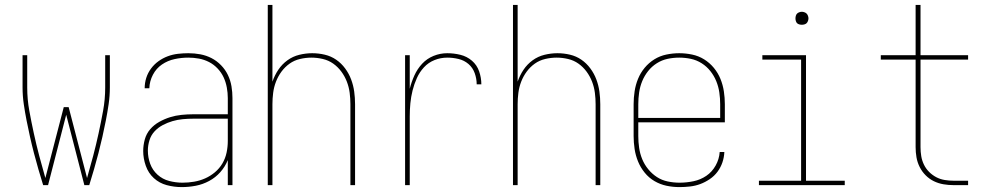

<svg xmlns="http://www.w3.org/2000/svg" viewBox="-20 -755 4040 783"><path d="M156 0Q146 -32 136.5 -65Q127 -98 118.5 -130.5Q110 -163 102.5 -196.5Q95 -230 88.5 -263Q82 -296 77 -330Q72 -364 72 -398V-530H91V-398Q91 -350 99.5 -303.5Q108 -257 118 -211Q128 -165 140 -119.5Q152 -74 165 -29L240 -318H260L335 -29Q348 -74 360 -119.5Q372 -165 382 -211Q392 -257 400.5 -303.5Q409 -350 409 -398V-530H428V-398Q428 -364 423 -330Q418 -296 411.5 -263Q405 -230 397.5 -196.5Q390 -163 381.5 -130.5Q373 -98 363.5 -65Q354 -32 344 0H324L250 -287L176 0Z M721 8Q690 8 660 0Q630 -8 607.5 -28.5Q585 -49 574.5 -79Q564 -109 564 -139Q564 -163 570.5 -186.5Q577 -210 592.5 -228Q608 -246 629.5 -258Q651 -270 673.5 -277Q696 -284 720 -286.5Q744 -289 768 -289H909V-355Q909 -376 905 -398Q901 -420 892 -439.5Q883 -459 867.5 -475.5Q852 -492 832.5 -502Q813 -512 791.5 -516Q770 -520 748 -520Q720 -520 692 -514Q664 -508 640.5 -492Q617 -476 603.5 -450Q590 -424 589 -395H570Q570 -417 576.5 -437.5Q583 -458 596 -475.5Q609 -493 626.5 -505.5Q644 -518 664 -525.5Q684 -533 705.5 -535.5Q727 -538 748 -538Q773 -538 797 -533.5Q821 -529 842.5 -518Q864 -507 881.5 -489Q899 -471 909.5 -449Q920 -427 924 -403Q928 -379 928 -355V0H909V-102Q898 -75 878.5 -53Q859 -31 833 -17Q807 -3 778.5 2.5Q750 8 721 8ZM724 -10Q748 -10 771.5 -14Q795 -18 816.5 -27.5Q838 -37 856.5 -52.5Q875 -68 887 -88.5Q899 -109 904 -132.5Q909 -156 909 -180V-271H768Q747 -271 725.5 -269Q704 -267 683.5 -261Q663 -255 644 -245Q625 -235 610.5 -219.5Q596 -204 589.5 -183Q583 -162 583 -141Q583 -113 592.5 -87Q602 -61 622.5 -42.5Q643 -24 670 -17Q697 -10 724 -10Z M1072 0V-735H1091V-422Q1100 -448 1115 -470.5Q1130 -493 1152 -509Q1174 -525 1200.5 -531.5Q1227 -538 1253 -538Q1279 -538 1304.5 -532Q1330 -526 1351 -511.5Q1372 -497 1387.5 -476Q1403 -455 1412 -431Q1421 -407 1424.5 -381.5Q1428 -356 1428 -330V0H1409V-330Q1409 -353 1406 -376.5Q1403 -400 1394.5 -422Q1386 -444 1372 -463Q1358 -482 1339 -495.5Q1320 -509 1296.5 -514.5Q1273 -520 1250 -520Q1227 -520 1203.5 -514.5Q1180 -509 1161 -495.5Q1142 -482 1128 -463Q1114 -444 1105.5 -422Q1097 -400 1094 -376.5Q1091 -353 1091 -330V0Z M1632 0V-530H1651V-393Q1658 -421 1670 -447.5Q1682 -474 1701.5 -495Q1721 -516 1748 -527Q1775 -538 1804 -538Q1831 -538 1857.5 -531.5Q1884 -525 1904.5 -507.5Q1925 -490 1934 -464Q1943 -438 1943 -411H1924Q1924 -434 1916 -456.5Q1908 -479 1890.5 -494Q1873 -509 1850 -514.5Q1827 -520 1804 -520Q1777 -520 1752 -510Q1727 -500 1709 -480.5Q1691 -461 1680 -436.5Q1669 -412 1662.5 -386Q1656 -360 1653.5 -333.5Q1651 -307 1651 -281V0Z M2072 0V-735H2091V-422Q2100 -448 2115 -470.5Q2130 -493 2152 -509Q2174 -525 2200.5 -531.5Q2227 -538 2253 -538Q2279 -538 2304.5 -532Q2330 -526 2351 -511.5Q2372 -497 2387.5 -476Q2403 -455 2412 -431Q2421 -407 2424.5 -381.5Q2428 -356 2428 -330V0H2409V-330Q2409 -353 2406 -376.5Q2403 -400 2394.5 -422Q2386 -444 2372 -463Q2358 -482 2339 -495.5Q2320 -509 2296.5 -514.5Q2273 -520 2250 -520Q2227 -520 2203.5 -514.5Q2180 -509 2161 -495.5Q2142 -482 2128 -463Q2114 -444 2105.5 -422Q2097 -400 2094 -376.5Q2091 -353 2091 -330V0Z M2751 8Q2724 8 2698 2.5Q2672 -3 2649 -16.5Q2626 -30 2609 -51Q2592 -72 2582 -96.5Q2572 -121 2568 -147.5Q2564 -174 2564 -200V-330Q2564 -356 2568 -382.5Q2572 -409 2582 -433.5Q2592 -458 2609 -478.5Q2626 -499 2648.5 -513Q2671 -527 2697.5 -532.5Q2724 -538 2750 -538Q2776 -538 2802.5 -532.5Q2829 -527 2851.5 -513Q2874 -499 2891 -478.5Q2908 -458 2918 -433.5Q2928 -409 2932 -382.5Q2936 -356 2936 -330V-256H2583V-200Q2583 -176 2586.5 -152Q2590 -128 2599 -106Q2608 -84 2623.5 -65Q2639 -46 2659 -33Q2679 -20 2703 -15Q2727 -10 2751 -10Q2780 -10 2808.5 -16Q2837 -22 2860.5 -38Q2884 -54 2898.5 -80Q2913 -106 2915 -135H2934Q2933 -113 2926 -92.5Q2919 -72 2906 -54.5Q2893 -37 2874.5 -24.5Q2856 -12 2836 -4.5Q2816 3 2794 5.5Q2772 8 2751 8ZM2917 -274V-330Q2917 -354 2913.5 -378Q2910 -402 2901 -424Q2892 -446 2877 -465Q2862 -484 2841.5 -497Q2821 -510 2797.5 -515Q2774 -520 2750 -520Q2726 -520 2702.5 -515Q2679 -510 2658.5 -497Q2638 -484 2623 -465Q2608 -446 2599 -424Q2590 -402 2586.5 -378Q2583 -354 2583 -330V-274Z M3075 0V-18H3247V-512H3089V-530H3267V-18H3425V0ZM3250 -654Q3245 -654 3239.5 -655.5Q3234 -657 3230.5 -660.5Q3227 -664 3225.5 -669.5Q3224 -675 3224 -680Q3224 -685 3225.5 -690.5Q3227 -696 3230.5 -699.5Q3234 -703 3239.5 -705Q3245 -707 3250 -707Q3255 -707 3260.5 -705Q3266 -703 3269.5 -699.5Q3273 -696 3275 -690.5Q3277 -685 3277 -680Q3277 -675 3275 -669.5Q3273 -664 3269.5 -660.5Q3266 -657 3260.5 -655.5Q3255 -654 3250 -654Z M3869 0Q3848 0 3827.5 -3.5Q3807 -7 3788.5 -16Q3770 -25 3755 -40Q3740 -55 3730.5 -74Q3721 -93 3717.5 -113.5Q3714 -134 3714 -155V-512H3572V-530H3714V-735H3734V-530H3928V-512H3734V-155Q3734 -136 3737 -118Q3740 -100 3748 -83.5Q3756 -67 3769 -54Q3782 -41 3798 -32.5Q3814 -24 3832.5 -21Q3851 -18 3869 -18H3928V0Z"/></svg>

Font: iosevka_custom_sans_ss08 Thin
Style: Regular
Weight: 100
Designer: Belleve Invis
Foundry: Belleve Invis
Version: Version 10.3.0; ttfautohint (v1.8.3)